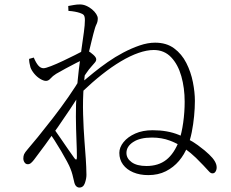

<svg xmlns="http://www.w3.org/2000/svg" viewBox="-20 -798 1040 864"><path d="M351 -386 354 -432Q374 -449 402.5 -472Q431 -495 464.5 -518.5Q498 -542 535 -561.5Q572 -581 608.5 -593.5Q645 -606 678 -606Q729 -606 763.5 -580.5Q798 -555 818.5 -514.5Q839 -474 848 -428.5Q857 -383 857 -344Q857 -312 853.5 -275.5Q850 -239 843 -203.5Q836 -168 824 -139Q810 -103 785.5 -74Q761 -45 726.5 -27.5Q692 -10 647 -10Q609 -10 579.5 -22.5Q550 -35 533.5 -57.5Q517 -80 517 -110Q517 -135 536 -158.5Q555 -182 588.5 -197Q622 -212 667 -212Q734 -212 785 -191Q836 -170 870.5 -144.5Q905 -119 921 -103Q938 -87 946.5 -72.5Q955 -58 955 -45Q955 -34 950 -26Q945 -18 937 -18Q929 -17 920.5 -26.5Q912 -36 895 -54Q883 -67 861.5 -88Q840 -109 811 -130Q782 -151 745 -165Q708 -179 664 -179Q610 -179 579.5 -159Q549 -139 549 -110Q549 -85 572.5 -68Q596 -51 639 -51Q693 -51 728.5 -79Q764 -107 786 -165Q798 -200 804.5 -247Q811 -294 811 -340Q811 -402 796 -455Q781 -508 750 -540.5Q719 -573 672 -573Q641 -573 603.5 -560Q566 -547 524 -522Q482 -497 438.5 -462.5Q395 -428 351 -386ZM233 -466Q217 -456 207.5 -445Q198 -434 187 -434Q176 -434 161 -443Q146 -452 134 -466.5Q122 -481 117 -495Q114 -506 112.5 -515Q111 -524 111 -533L132 -539Q142 -515 152.5 -503Q163 -491 176 -491Q185 -491 209.5 -500.5Q234 -510 263.5 -524Q293 -538 317 -550Q341 -562 348 -566Q357 -571 361.5 -572.5Q366 -574 375 -570Q387 -563 400 -551.5Q413 -540 413 -531Q413 -523 406 -515.5Q399 -508 390 -497Q380 -486 369.5 -470.5Q359 -455 347 -438L351 -495Q356 -503 361 -513.5Q366 -524 370 -537Q347 -527 322.5 -514.5Q298 -502 275 -489.5Q252 -477 233 -466ZM346 -452 341 -378Q322 -347 295.5 -307Q269 -267 240 -225.5Q211 -184 183 -146Q155 -108 133 -79Q126 -70 119.5 -64.5Q113 -59 105 -59Q96 -59 90.5 -67Q85 -75 85 -85Q85 -96 88.5 -104Q92 -112 105 -127Q120 -144 150.5 -181.5Q181 -219 217.5 -266Q254 -313 288 -362Q322 -411 346 -452ZM197 -209 214 -231Q231 -207 251 -178Q271 -149 288.5 -123.5Q306 -98 315 -86Q326 -72 326 -91Q326 -122 324 -169.5Q322 -217 321.5 -272.5Q321 -328 325 -381Q329 -437 335 -487Q341 -537 347 -579Q353 -621 357.5 -653.5Q362 -686 362 -707Q362 -724 357 -730Q352 -736 339 -740Q330 -743 317 -745.5Q304 -748 288 -749L287 -771Q298 -773 312 -775.5Q326 -778 340 -778Q354 -778 368 -772Q382 -766 394 -756Q406 -746 413 -735Q420 -724 420 -715Q420 -700 414 -688.5Q408 -677 400 -645Q397 -633 391.5 -611Q386 -589 379 -559Q372 -529 366 -492Q360 -455 357 -414Q352 -348 354 -282.5Q356 -217 360 -165Q364 -113 366 -84Q367 -69 368 -47.5Q369 -26 369 -11Q369 6 362 26Q355 46 337 46Q329 46 322.5 39.5Q316 33 313 17Q309 0 306 -12Q303 -24 297 -39Q293 -50 281.5 -71.5Q270 -93 255 -118.5Q240 -144 224.5 -168Q209 -192 197 -209Z"/></svg>

Font: Noto Serif KR
Style: Regular
Weight: 200
Designer: Ryoko NISHIZUKA 西塚涼子 (kana & ideographs); Frank Grießhammer (Latin, Greek & Cyrillic); Wenlong ZHANG 张文龙 (bopomofo); San
Foundry: Adobe
Version: Version 2.001;hotconv 1.1.0;makeotfexe 2.6.0